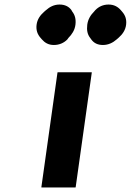

<svg xmlns="http://www.w3.org/2000/svg" viewBox="-20 -818 576 845"><path d="M162 6 163 7H312L313 6L384 -499L383 -500H234L233 -499ZM394 -767C379 -752 367 -733 364 -709C361 -685 365 -666 377 -651L382 -644C393 -629 409 -620 433 -620C457 -620 477 -630 494 -645L502 -652C519 -667 532 -685 535 -709C538 -733 531 -751 518 -766L512 -773C499 -788 482 -798 458 -798C434 -798 415 -789 400 -774ZM174 -766C157 -751 144 -733 141 -709C138 -685 145 -667 158 -652L164 -645C177 -630 193 -620 217 -620C241 -620 261 -629 276 -644L281 -651C296 -666 309 -685 312 -709C315 -733 310 -752 298 -767L294 -774C283 -789 266 -798 242 -798C218 -798 199 -788 182 -773Z"/></svg>

Font: Hussar Woodtype
Style: SeBdObl
Weight: 900
Foundry: Cannot Into Space Fonts
Version: Version 1.07